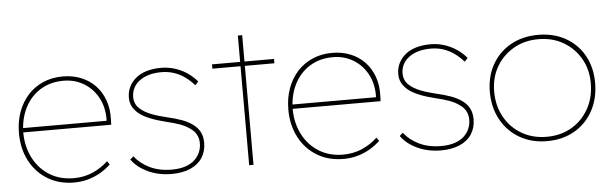

<svg xmlns="http://www.w3.org/2000/svg" viewBox="-45 -810 3098 972"><g transform="rotate(-5 1504.0 -324.5)"><path d="M297 10Q221 10 163 -25Q105 -60 72.5 -122Q40 -184 40 -263Q40 -322 58 -371Q76 -420 108.5 -455.5Q141 -491 186 -510.5Q231 -530 285 -530Q335 -530 377 -513.5Q419 -497 449.5 -465.5Q480 -434 496 -390Q512 -346 510 -291L509 -265H52V-287H498L486 -270L488 -295Q488 -359 461 -407Q434 -455 388.5 -481.5Q343 -508 288 -508Q220 -508 169.5 -476.5Q119 -445 91 -389.5Q63 -334 62 -263Q63 -190 93 -133Q123 -76 175.5 -44Q228 -12 297 -12Q349 -12 393 -31Q437 -50 472 -83L484 -65Q459 -42 430.5 -25.5Q402 -9 368.5 0.5Q335 10 297 10Z M793 10Q727 10 673 -15Q619 -40 590 -81L607 -96Q635 -59 683 -35.5Q731 -12 795 -12Q836 -12 865 -22Q894 -32 912 -49Q930 -66 939 -87.5Q948 -109 948 -133Q948 -182 906 -210Q886 -225 856 -236Q826 -247 786 -256Q741 -267 706.5 -281Q672 -295 650 -313Q630 -330 620 -349.5Q610 -369 610 -393Q610 -424 622.5 -449Q635 -474 657.5 -492.5Q680 -511 712.5 -520.5Q745 -530 785 -530Q820 -530 853 -520Q886 -510 915 -491Q944 -472 967 -445L951 -427Q929 -452 903 -470.5Q877 -489 847.5 -498.5Q818 -508 785 -508Q749 -508 720.5 -499.5Q692 -491 672 -475.5Q652 -460 642 -439.5Q632 -419 632 -394Q632 -377 639 -361Q646 -345 662 -332Q682 -315 714.5 -302Q747 -289 790 -279Q835 -269 868.5 -256.5Q902 -244 924 -227Q947 -210 958.5 -187Q970 -164 970 -133Q970 -90 949 -57.5Q928 -25 888 -7.5Q848 10 793 10Z M1187 0V-659H1209V0ZM1044 -503V-525H1359V-503Z M1666 10Q1590 10 1532 -25Q1474 -60 1441.5 -122Q1409 -184 1409 -263Q1409 -322 1427 -371Q1445 -420 1477.5 -455.5Q1510 -491 1555 -510.5Q1600 -530 1654 -530Q1704 -530 1746 -513.5Q1788 -497 1818.5 -465.5Q1849 -434 1865 -390Q1881 -346 1879 -291L1878 -265H1421V-287H1867L1855 -270L1857 -295Q1857 -359 1830 -407Q1803 -455 1757.5 -481.5Q1712 -508 1657 -508Q1589 -508 1538.5 -476.5Q1488 -445 1460 -389.5Q1432 -334 1431 -263Q1432 -190 1462 -133Q1492 -76 1544.5 -44Q1597 -12 1666 -12Q1718 -12 1762 -31Q1806 -50 1841 -83L1853 -65Q1828 -42 1799.5 -25.5Q1771 -9 1737.5 0.5Q1704 10 1666 10Z M2162 10Q2096 10 2042 -15Q1988 -40 1959 -81L1976 -96Q2004 -59 2052 -35.5Q2100 -12 2164 -12Q2205 -12 2234 -22Q2263 -32 2281 -49Q2299 -66 2308 -87.5Q2317 -109 2317 -133Q2317 -182 2275 -210Q2255 -225 2225 -236Q2195 -247 2155 -256Q2110 -267 2075.5 -281Q2041 -295 2019 -313Q1999 -330 1989 -349.5Q1979 -369 1979 -393Q1979 -424 1991.5 -449Q2004 -474 2026.5 -492.5Q2049 -511 2081.5 -520.5Q2114 -530 2154 -530Q2189 -530 2222 -520Q2255 -510 2284 -491Q2313 -472 2336 -445L2320 -427Q2298 -452 2272 -470.5Q2246 -489 2216.5 -498.5Q2187 -508 2154 -508Q2118 -508 2089.5 -499.5Q2061 -491 2041 -475.5Q2021 -460 2011 -439.5Q2001 -419 2001 -394Q2001 -377 2008 -361Q2015 -345 2031 -332Q2051 -315 2083.5 -302Q2116 -289 2159 -279Q2204 -269 2237.5 -256.5Q2271 -244 2293 -227Q2316 -210 2327.5 -187Q2339 -164 2339 -133Q2339 -90 2318 -57.5Q2297 -25 2257 -7.5Q2217 10 2162 10Z M2701 10Q2622 10 2561.5 -25Q2501 -60 2467 -122Q2433 -184 2433 -263Q2433 -341 2467 -401.5Q2501 -462 2561.5 -496Q2622 -530 2701 -530Q2780 -530 2840.5 -496Q2901 -462 2934.5 -401.5Q2968 -341 2968 -263Q2968 -184 2934.5 -122Q2901 -60 2840.5 -25Q2780 10 2701 10ZM2701 -12Q2772 -12 2827 -44Q2882 -76 2914 -133Q2946 -190 2946 -263Q2946 -334 2914 -389Q2882 -444 2827 -476Q2772 -508 2701 -508Q2630 -508 2574.5 -476Q2519 -444 2487 -389Q2455 -334 2455 -263Q2455 -190 2487 -133Q2519 -76 2574.5 -44Q2630 -12 2701 -12Z"/></g></svg>

Font: Lexend Deca Thin
Style: Regular
Weight: 250
Designer: Bonnie Shaver-Troup, Thomas Jockin
Foundry: Lexend
Version: Version 1.007